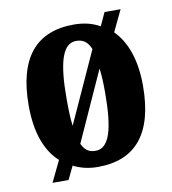

<svg xmlns="http://www.w3.org/2000/svg" viewBox="-73 -640 664 743"><g transform="rotate(-10 259.5 -268.0)"><path d="M114 -43 74 40H137L162 -12C190 2 221 10 258 10C407 10 484 -82 484 -270C484 -373 456 -446 410 -492L450 -576H387L363 -524C334 -541 299 -549 261 -549C113 -549 35 -458 35 -270C35 -164 63 -89 114 -43ZM316 -443 189 -164C185 -193 184 -229 184 -270C184 -412 205 -485 259 -485C287 -485 304 -472 316 -443ZM260 -53C233 -53 218 -65 206 -90L330 -364C334 -336 335 -304 335 -268C335 -126 314 -53 260 -53Z"/></g></svg>

Font: Noto Serif Thai ExtraCondensed ExtraBold
Style: Regular
Weight: 800
Width: 2
Designer: Monotype Design Team
Foundry: Monotype Imaging Inc.
Version: Version 2.002